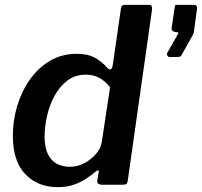

<svg xmlns="http://www.w3.org/2000/svg" viewBox="-20 -762 833 792"><path d="M399 0Q392 0 386 -4Q380 -8 381 -17L387 -50Q389 -58 385 -59Q381 -60 373 -53Q358 -40 335.5 -25Q313 -10 284 0Q255 10 218 10Q136 10 84.5 -43.5Q33 -97 33 -202Q33 -265 51 -325Q69 -385 103.5 -434Q138 -483 186.5 -511.5Q235 -540 297 -540Q342 -540 371 -524Q400 -508 423 -482Q430 -474 436.5 -476Q443 -478 446 -499L479 -728Q480 -736 484 -739Q488 -742 496 -742H597Q609 -742 607 -721L507 -17Q506 -7 501.5 -3.5Q497 0 485 0ZM434 -402Q413 -428 389.5 -441Q366 -454 335 -454Q289 -454 257 -429Q225 -404 204 -365Q183 -326 173.5 -281.5Q164 -237 164 -198Q164 -154 177.5 -126.5Q191 -99 214.5 -86.5Q238 -74 268 -74Q301 -74 330 -90Q359 -106 378 -129.5Q397 -153 400 -177ZM679 -527Q673 -527 670.5 -532.5Q668 -538 669 -542L711 -616Q715 -624 716 -626Q717 -628 711 -629L703 -630Q695 -631 691 -635.5Q687 -640 688 -647L701 -734Q702 -740 703.5 -741Q705 -742 709 -742H783Q787 -742 790.5 -737.5Q794 -733 793 -728L779 -626Q778 -624 777 -622Q776 -620 776 -619L729 -535Q726 -529 721.5 -528Q717 -527 707 -527Z"/></svg>

Font: Libre Franklin Thin SemiBold
Style: Italic
Weight: 600
Italic angle: -8°
Version: Version 3.000